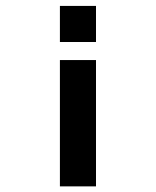

<svg xmlns="http://www.w3.org/2000/svg" viewBox="-20 -458 540 665"><path d="M187.5 -437.5H312.5V-312.5H187.5ZM187.5 -250H312.5V187.5H187.5Z"/></svg>

Font: NeoDunggeunmo
Style: Regular
Weight: 400
Monospace: yes
Version: Version 1.600